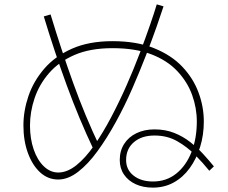

<svg xmlns="http://www.w3.org/2000/svg" viewBox="-20 -824 1040 877"><path d="M435 -155 407 -142Q341 -281 285 -434Q229 -587 180 -749L211 -758Q260 -596 314.5 -444.5Q369 -293 435 -155ZM957 -64 936 -44Q908 -79 871.5 -116Q835 -153 789.5 -179Q744 -205 686 -205Q627 -205 591.5 -174.5Q556 -144 556 -93Q556 -49 590 -22Q624 5 679 5Q740 5 785 -31Q830 -67 854.5 -129Q879 -191 879 -269Q879 -331 857.5 -390.5Q836 -450 790 -499Q744 -548 671 -576Q598 -604 494 -604Q392 -604 320.5 -573Q249 -542 204 -490Q159 -438 138 -375.5Q117 -313 117 -251Q117 -190 134 -141Q151 -92 180.5 -64Q210 -36 246 -36Q287 -36 328.5 -69Q370 -102 410 -159.5Q450 -217 487.5 -288Q525 -359 558.5 -435Q592 -511 619 -582.5Q646 -654 666 -712Q686 -770 696 -804L727 -795Q716 -761 695.5 -702.5Q675 -644 646.5 -570.5Q618 -497 583.5 -418Q549 -339 508.5 -265.5Q468 -192 425 -133Q382 -74 336.5 -39Q291 -4 246 -4Q199 -4 163.5 -36.5Q128 -69 107.5 -125Q87 -181 87 -251Q87 -318 110 -385.5Q133 -453 182 -510Q231 -567 308.5 -601.5Q386 -636 494 -636Q604 -636 683.5 -604Q763 -572 813 -519Q863 -466 887 -401Q911 -336 911 -269Q911 -207 894 -152.5Q877 -98 846.5 -56Q816 -14 773.5 9.5Q731 33 678 33Q634 33 600 17.5Q566 2 546.5 -26.5Q527 -55 527 -93Q527 -135 547 -166.5Q567 -198 603 -215.5Q639 -233 686 -233Q735 -233 775.5 -217Q816 -201 849 -175Q882 -149 908.5 -120Q935 -91 957 -64Z"/></svg>

Font: Murecho Thin ExtraLight
Style: Regular
Weight: 250
Version: Version 1.010